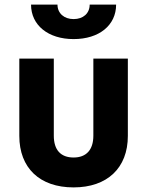

<svg xmlns="http://www.w3.org/2000/svg" viewBox="-20 -805 640 835"><path d="M300 -635C411 -635 485 -695 485 -785H370C370 -747 342 -722 300 -722C259 -722 230 -747 230 -785H115C115 -695 190 -635 300 -635ZM300 10C446 10 536 -74 536 -214V-550H386V-215C386 -153 355 -120 300 -120C244 -120 214 -153 214 -215V-550H64V-214C64 -75 152 10 300 10Z"/></svg>

Font: JetBrains Mono ExtraBold
Style: Regular
Weight: 800
Monospace: yes
Designer: Philipp Nurullin, Konstantin Bulenkov
Foundry: JetBrains
Version: Version 2.305